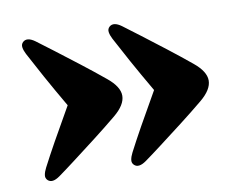

<svg xmlns="http://www.w3.org/2000/svg" viewBox="-56 -542 726 580"><g transform="rotate(-10 307.0 -252.0)"><path d="M578.5 -252Q578.5 -224 543 -194.5Q508.5 -166 471.5 -137.5Q434.5 -109 402.2 -84.5Q370 -60 349 -45Q325 -28 312 -40Q305 -46.5 306.5 -56.2Q308 -66 314 -77.5Q330.5 -109.5 353.5 -150.8Q376.5 -192 411 -252Q379.5 -306 355 -350.5Q330.5 -395 314 -426.5Q308 -438 306.5 -447.8Q305 -457.5 312 -464Q325.5 -476 349 -459Q368.5 -444.5 400.8 -420Q433 -395.5 470.5 -366.5Q508 -337.5 542.5 -309Q578.5 -279.5 578.5 -252ZM313.5 -252Q313.5 -224 278 -194.5Q243.5 -166 206.5 -137.5Q169.5 -109 137.2 -84.5Q105 -60 84 -45Q60 -28 47 -40Q40 -46.5 41.5 -56.2Q43 -66 49 -77.5Q65.5 -109.5 88.5 -150.8Q111.5 -192 146 -252Q114.5 -306 90 -350.5Q65.5 -395 49 -426.5Q43 -438 41.5 -447.8Q40 -457.5 47 -464Q60.5 -476 84 -459Q103.5 -444.5 135.8 -420Q168 -395.5 205.5 -366.5Q243 -337.5 277.5 -309Q313.5 -279.5 313.5 -252Z"/></g></svg>

Font: Fraunces 72pt Soft Black
Style: Regular
Weight: 900
Version: Version 1.000;[b76b70a41]